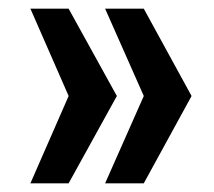

<svg xmlns="http://www.w3.org/2000/svg" viewBox="-20 -530 493 442"><path d="M50 -108 138 -309 50 -510H138L249 -309L138 -108ZM222 -108 311 -309 222 -510H311L421 -309L311 -108Z"/></svg>

Font: Saira Semi Condensed SemiBold
Style: Regular
Weight: 600
Width: 4
Designer: Hector Gatti with collaboration of the Omnibus-Type team
Foundry: Omnibus-Type
Version: Version 1.001; ttfautohint (v1.8)